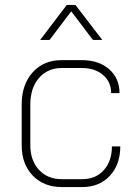

<svg xmlns="http://www.w3.org/2000/svg" viewBox="-20 -751 562 779"><path d="M68 -162V-327Q68 -408 112.5 -457.5Q157 -507 230 -507H312Q381 -507 423 -470Q465 -433 465 -373H431Q431 -419 398 -447Q365 -475 312 -475H230Q173 -475 138 -434.5Q103 -394 103 -327V-162Q103 -100 138 -62Q173 -24 231 -24H313Q368 -24 401 -60.5Q434 -97 434 -157H468Q468 -83 425.5 -37.5Q383 8 313 8H231Q158 8 113 -38.5Q68 -85 68 -162ZM251 -731H286L395 -589H357L269 -705L181 -589H143Z"/></svg>

Font: Bai Jamjuree ExtraLight
Style: Regular
Weight: 275
Designer: Katatrad Aksorn Co.,Ltd.
Foundry: Cadson Demak Co.,Ltd.
Version: Version 1.000; ttfautohint (v1.6)